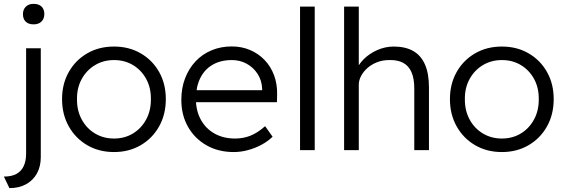

<svg xmlns="http://www.w3.org/2000/svg" viewBox="-54 -774 2915 990"><path d="M-5.5 196 -34 136.5Q6 136.5 31.1 122.5Q56.3 108.5 68.4 82Q80.6 55.5 80.6 18.2V-525H156.3V36.1Q156.3 84.4 136.3 120.4Q116.3 156.4 80.1 176.2Q43.8 196 -5.5 196ZM119.4 -648.4Q92.8 -648.4 78.5 -662.4Q64.3 -676.3 64.3 -701.3Q64.3 -724.5 78.9 -739.3Q93.5 -754.1 119.4 -754.1Q145.7 -754.1 160.1 -740.2Q174.6 -726.2 174.6 -701.3Q174.6 -677.7 160 -663Q145.4 -648.4 119.4 -648.4Z M534 10Q456.3 10 395.8 -25.3Q335.3 -60.7 300.7 -122.3Q266 -184 266 -263Q266 -341.7 300.7 -402.8Q335.3 -464 395.8 -499Q456.3 -534 534 -534Q611 -534 671.5 -499Q732 -464 766.5 -402.8Q801 -341.7 801 -263Q801 -184 766.5 -122.3Q732 -60.7 671.5 -25.3Q611 10 534 10ZM534 -59.7Q589.1 -59.7 632.2 -86.1Q675.2 -112.5 699.9 -158.5Q724.7 -204.6 724 -263Q724.7 -321.4 699.9 -366.8Q675.2 -412.2 632.2 -438.2Q589.1 -464.3 534 -464.3Q478.9 -464.3 435.3 -437.9Q391.8 -411.5 367.1 -366.1Q342.3 -320.7 343 -263Q342.3 -204.6 367.1 -158.5Q391.8 -112.5 435.3 -86.1Q478.9 -59.7 534 -59.7Z M1151.3 10Q1071.9 10 1011 -24.7Q950 -59.3 915.5 -120Q881 -180.7 881 -259Q881 -320 900.3 -370.3Q919.7 -420.7 954.1 -457.5Q988.6 -494.3 1036.6 -514.5Q1084.6 -534.6 1141.2 -534.6Q1191.9 -534.6 1235.2 -516.2Q1278.6 -497.7 1310.4 -464.5Q1342.2 -431.3 1359.2 -385.7Q1376.2 -340 1374.9 -285L1373.9 -247.1H935.4L920.2 -308.9H1311.2L1297.2 -291.9L1297.8 -316.2Q1295.9 -359.7 1274.2 -393.1Q1252.5 -426.5 1217.9 -445.4Q1183.3 -464.3 1142.3 -464.3Q1083.5 -464.3 1042 -440Q1000.4 -415.8 978.4 -370.9Q956.4 -326 956 -263.7Q956.4 -202.6 981.7 -156.5Q1007.1 -110.5 1052.6 -85.1Q1098.2 -59.7 1157.9 -59.7Q1201.3 -59.7 1238.3 -74.7Q1275.3 -89.8 1313 -123.4L1351.5 -69Q1327.2 -45.3 1294.7 -27.8Q1262.2 -10.3 1225.4 -0.2Q1188.6 10 1151.3 10Z M1493.1 0V-740H1568.8V0Z M1720.3 0V-740H1796V-412.6L1781 -404Q1791.4 -439 1820.9 -468.3Q1850.4 -497.7 1891.2 -515.8Q1932.1 -534 1976.1 -534Q2035.8 -534 2076.1 -511.3Q2116.4 -488.7 2137.1 -441.8Q2157.8 -395 2157.8 -322.7V0H2082.1V-318.1Q2082.1 -369.1 2067.6 -402.2Q2053 -435.2 2024.2 -450.4Q1995.3 -465.6 1952.9 -464.3Q1918.8 -464.3 1890.3 -453.1Q1861.8 -441.9 1840.7 -423.4Q1819.7 -404.8 1807.9 -382.3Q1796 -359.8 1796 -337.6V0H1758.5Q1749.2 0 1739.7 0Q1730.3 0 1720.3 0Z M2534 10Q2456.3 10 2395.8 -25.3Q2335.3 -60.7 2300.7 -122.3Q2266 -184 2266 -263Q2266 -341.7 2300.7 -402.8Q2335.3 -464 2395.8 -499Q2456.3 -534 2534 -534Q2611 -534 2671.5 -499Q2732 -464 2766.5 -402.8Q2801 -341.7 2801 -263Q2801 -184 2766.5 -122.3Q2732 -60.7 2671.5 -25.3Q2611 10 2534 10ZM2534 -59.7Q2589.1 -59.7 2632.2 -86.1Q2675.2 -112.5 2699.9 -158.5Q2724.7 -204.6 2724 -263Q2724.7 -321.4 2699.9 -366.8Q2675.2 -412.2 2632.2 -438.2Q2589.1 -464.3 2534 -464.3Q2478.9 -464.3 2435.3 -437.9Q2391.8 -411.5 2367.1 -366.1Q2342.3 -320.7 2343 -263Q2342.3 -204.6 2367.1 -158.5Q2391.8 -112.5 2435.3 -86.1Q2478.9 -59.7 2534 -59.7Z"/></svg>

Font: Lexend Medium
Style: Regular
Weight: 500
Designer: Bonnie Shaver-Troup, Thomas Jockin
Foundry: Lexend
Version: Version 1.005